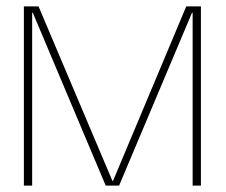

<svg xmlns="http://www.w3.org/2000/svg" viewBox="-20 -583 711 603"><path d="M55 0V-563H101L333 -15H335L565 -563H611V0H585V-543H583L354 0H312L83 -543H81V0Z"/></svg>

Font: Darker Grotesque Light Light
Style: Regular
Weight: 300
Version: Version 1.000;gftools[0.9.28]